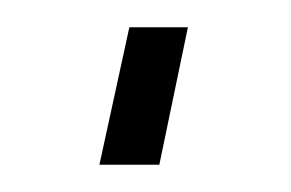

<svg xmlns="http://www.w3.org/2000/svg" viewBox="-20 -369 214 141"><path d="M53 -248 75 -349H118L97 -248Z"/></svg>

Font: Raleway Light
Style: Italic
Weight: 300
Italic angle: -12°
Designer: Matt McInerney, Pablo Impallari, Rodrigo Fuenzalida
Foundry: Matt McInerney, Pablo Impallari, Rodrigo Fuenzalida
Version: Version 4.026